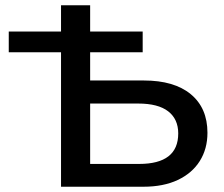

<svg xmlns="http://www.w3.org/2000/svg" viewBox="-20 -708 848 728"><path d="M13.2 -588.4H211.4V-688H321.8V-588.4H521V-509.8H321.8V-402.8H525.4Q640.6 -402.8 703.6 -350.6Q766.6 -298.3 766.6 -204.6Q766.6 -143.6 737.5 -97.4Q708.5 -51.3 654.1 -25.6Q599.6 0 523.9 0H211.4V-509.8H13.2ZM655.8 -202.1Q655.8 -256.3 617.7 -285.9Q579.6 -315.4 503.9 -315.4H321.8V-86.4H507.3Q655.8 -86.4 655.8 -202.1Z"/></svg>

Font: Arimo Medium
Style: Regular
Weight: 500
Designer: Steve Matteson
Foundry: Monotype Imaging Inc.
Version: Version 1.33